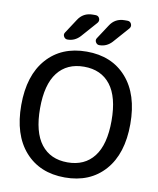

<svg xmlns="http://www.w3.org/2000/svg" viewBox="-102 -1039 928 1127"><g transform="rotate(10 362.0 -475.0)"><path d="M519.5 -578.5Q464 -650 362 -650Q260 -650 204.5 -578.5Q149 -507 149 -365Q149 -223 204.5 -151.5Q260 -80 362 -80Q464 -80 519.5 -151.5Q575 -223 575 -365Q575 -507 519.5 -578.5ZM599.5 -89Q512 10 362 10Q212 10 124.5 -89Q37 -188 37 -365Q37 -542 124.5 -641Q212 -740 362 -740Q512 -740 599.5 -641Q687 -542 687 -365Q687 -188 599.5 -89ZM565 -960Q582 -960 588.5 -945Q595 -930 584 -917L502 -824Q471 -790 427 -790Q413 -790 405.5 -803Q398 -816 406 -828L461 -912Q491 -960 549 -960ZM359 -960H375Q392 -960 398.5 -945Q405 -930 394 -917L312 -824Q281 -790 237 -790Q223 -790 215.5 -803Q208 -816 216 -828L271 -912Q301 -960 359 -960Z"/></g></svg>

Font: Rounded Mplus 1c Medium
Style: Regular
Weight: 500
Version: Version 1.059.20150529